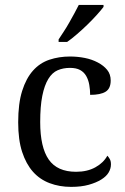

<svg xmlns="http://www.w3.org/2000/svg" viewBox="-20 -728 494 758"><path d="M260.7 9.8Q214.8 9.8 176 -4.9Q137.2 -19.5 110.1 -50Q83 -80.6 67.4 -128.2Q51.8 -175.8 51.8 -245.1Q51.8 -319.3 67.4 -368.9Q83 -418.5 110.1 -449Q137.2 -479.5 175 -492.2Q212.9 -504.9 256.3 -504.9Q286.1 -504.9 314.5 -499.3Q342.8 -493.7 366 -481.4Q389.2 -469.2 403.1 -452.1Q417 -435.1 417 -410.2Q417 -378.4 397 -366Q377 -353.5 335.9 -353.5Q335.9 -373 332.5 -392.8Q329.1 -412.6 320.3 -428Q311.5 -443.4 296.1 -451.7Q280.8 -460 256.3 -460Q229.5 -460 207.8 -450.7Q186 -441.4 170.7 -416.3Q155.3 -391.1 147 -349.6Q138.7 -308.1 138.7 -246.1Q138.7 -146.5 172.4 -98.1Q206.1 -49.8 280.3 -49.8Q324.7 -49.8 356.7 -67.6Q388.7 -85.4 403.8 -113.3Q408.7 -108.4 413.3 -100.3Q418 -92.3 418 -79.1Q418 -62.5 408.9 -47.1Q399.9 -31.7 379.9 -19.3Q359.9 -6.8 330.3 1.5Q300.8 9.8 260.7 9.8ZM211.4 -572.3Q220.2 -585.9 231.7 -603.3Q243.2 -620.6 253.4 -638.9Q263.7 -657.2 273.9 -675.8Q284.2 -694.3 291 -708.5H388.7V-700.7Q380.4 -689.5 363.3 -670.4Q346.2 -651.4 326.2 -631.8Q306.2 -612.3 284.2 -593.3Q262.2 -574.2 245.1 -562.5H211.4Z"/></svg>

Font: MUA Office
Style: Regular
Weight: 400
Designer: Khon Soe Zaw Thu
Foundry: Myanmar Unicode
Version: Version 2.10 June 24, 2017